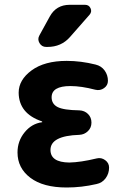

<svg xmlns="http://www.w3.org/2000/svg" viewBox="-20 -790 540 819"><path d="M392.6 -114.3Q412.1 -119.1 428.7 -106.9Q445.3 -94.7 445.3 -75.2Q445.3 -49.8 430.7 -29.8Q416 -9.8 391.6 -4.9Q328.1 9.8 264.6 9.8Q164.1 9.8 109.4 -31.7Q54.7 -73.2 54.7 -139.6Q54.7 -188.5 85 -225.6Q115.2 -262.7 159.2 -268.6Q160.2 -268.6 160.2 -269.5Q160.2 -271.5 158.2 -272.5Q60.5 -305.7 59.6 -394.5Q59.6 -449.2 114.7 -489.7Q169.9 -530.3 264.6 -530.3Q325.2 -530.3 387.7 -514.6Q412.1 -508.8 426.3 -489.3Q440.4 -469.7 440.4 -445.3Q440.4 -425.8 423.8 -414.1Q407.2 -402.3 386.7 -407.2Q327.1 -422.9 280.3 -422.9Q200.2 -422.9 200.2 -375Q200.2 -346.7 225.6 -333.5Q251 -320.3 318.4 -319.3Q340.8 -318.4 355.5 -303.7Q370.1 -289.1 370.1 -267.1Q370.1 -245.1 355 -230.5Q339.8 -215.8 318.4 -214.8Q195.3 -210.9 195.3 -150.4Q195.3 -97.7 275.4 -96.7Q324.2 -97.7 392.6 -114.3ZM277.3 -769.5H342.8Q359.4 -769.5 366.2 -754.9Q373 -740.2 362.3 -727.5L278.3 -631.8Q241.2 -589.8 182.6 -589.8H176.8Q158.2 -589.8 148.4 -606.4Q138.7 -623 148.4 -639.6L192.4 -719.7Q219.7 -769.5 277.3 -769.5Z"/></svg>

Font: Rounded Mgen+ 1m bold
Style: Bold
Weight: 700
Designer: [Source Han Sans]
Ryoko NISHIZUKA  (kana & ideographs); Paul D. Hunt (Latin, Greek & Cyrillic); Wenlong ZHANG  (bopomofo
Version: Version 1.059.20150602